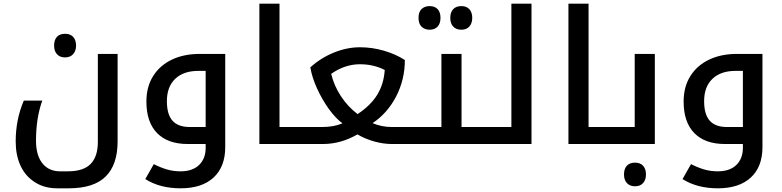

<svg xmlns="http://www.w3.org/2000/svg" viewBox="-20 -780 4235 1040"><path d="M332 -469Q305 -469 289 -486Q273 -503 273 -533Q273 -564 288.5 -580.5Q304 -597 332 -597Q361 -597 376.5 -580Q392 -563 392 -533Q392 -504 376 -486.5Q360 -469 332 -469Z M290 240Q211 240 156 198Q112 166 88.5 111.5Q65 57 65 -14Q65 -133 109 -235H209Q175 -141 175 -18Q175 61 209.5 104.5Q244 148 306 148H348Q432 148 471 108Q510 68 510 -11V-488H617V-14Q617 112 552.5 176Q488 240 352 240Z M958 240Q846 240 767 190L813 109Q848 127 883 137.5Q918 148 958 148Q1023 148 1058.5 113.5Q1094 79 1094 21V0H996Q889 0 831 -59Q773 -118 773 -230Q773 -310 809.5 -368Q846 -426 911 -457Q976 -488 1062 -488H1200V17Q1200 123 1137 181.5Q1074 240 958 240ZM1094 -92V-396H1054Q974 -396 929 -353Q884 -310 884 -232Q884 -160 914.5 -126Q945 -92 1008 -92Z M1624 -92Q1629 -92 1629 -88V-5Q1629 0 1624 0H1385V-760H1494V-92Z M2101 0Q2057 0 2008 -13.5Q1959 -27 1916 -52Q1826 0 1730 0H1614Q1609 0 1609 -5V-88Q1609 -92 1614 -92H1724Q1789 -92 1835 -112Q1800 -137 1761 -190Q1724 -242 1697 -301.5Q1670 -361 1661 -415Q1717 -466 1788 -495Q1859 -524 1930 -524Q1995 -524 2059 -505.5Q2123 -487 2173 -455Q2173 -349 2126 -258Q2079 -167 1998 -113Q2048 -92 2102 -92H2221Q2226 -92 2226 -88V-5Q2226 0 2221 0ZM1917 -162Q1988 -209 2023.5 -267Q2059 -325 2064 -401Q2003 -432 1930 -432Q1848 -432 1774 -380Q1789 -316 1827 -258.5Q1865 -201 1917 -162Z M2307 -619Q2281 -619 2264 -635Q2247 -651 2247 -683Q2247 -716 2264 -731.5Q2281 -747 2307 -747Q2335 -747 2350.5 -730.5Q2366 -714 2366 -683Q2366 -653 2350.5 -636Q2335 -619 2307 -619ZM2479 -619Q2451 -619 2435 -636Q2419 -653 2419 -683Q2419 -714 2435 -730.5Q2451 -747 2479 -747Q2507 -747 2522.5 -730Q2538 -713 2538 -683Q2538 -654 2522.5 -636.5Q2507 -619 2479 -619Z M2211 0Q2206 0 2206 -5V-88Q2206 -92 2211 -92H2371V-488H2480V-92H2630Q2635 -92 2635 -88V-5Q2635 0 2630 0Z M2620 0Q2615 0 2615 -5V-88Q2615 -92 2620 -92H2750V-760H2859V0Z M3298 -92Q3303 -92 3303 -88V-5Q3303 0 3298 0H3059V-760H3168V-92Z M3420 229Q3392 229 3376 212Q3360 195 3360 165Q3360 134 3375.5 117.5Q3391 101 3420 101Q3448 101 3463.5 118Q3479 135 3479 165Q3479 194 3463.5 211.5Q3448 229 3420 229Z M3288 0Q3283 0 3283 -5V-88Q3283 -92 3288 -92H3418V-488H3527V0Z M3868 240Q3756 240 3677 190L3723 109Q3758 127 3793 137.5Q3828 148 3868 148Q3933 148 3968.5 113.5Q4004 79 4004 21V0H3906Q3799 0 3741 -59Q3683 -118 3683 -230Q3683 -310 3719.5 -368Q3756 -426 3821 -457Q3886 -488 3972 -488H4110V17Q4110 123 4047 181.5Q3984 240 3868 240ZM4004 -92V-396H3964Q3884 -396 3839 -353Q3794 -310 3794 -232Q3794 -160 3824.5 -126Q3855 -92 3918 -92Z"/></svg>

Font: Noto Kufi Arabic Medium
Style: Regular
Weight: 500
Designer: Monotype Design Team, David Williams, Khaled Hosny
Foundry: Google LLC
Version: Version 2.109; ttfautohint (v1.8.4.7-5d5b)